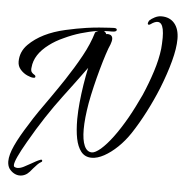

<svg xmlns="http://www.w3.org/2000/svg" viewBox="-62 -805 1025 1075"><g transform="rotate(5 451.0 -267.5)"><path d="M88 211Q72 211 56.5 202.5Q41 194 29 178Q18 161 18 137Q18 101 42.5 47.5Q67 -6 114 -79Q133 -111 162.5 -154Q192 -197 223 -240Q243 -269 262 -296.5Q281 -324 296 -347Q343 -418 381.5 -488Q420 -558 439 -623L442 -626Q450 -631 458 -634L452 -633Q406 -626 359 -612Q312 -598 268 -577Q245 -567 224.5 -555Q204 -543 187 -530Q108 -471 102 -398Q101 -394 101 -388Q101 -377 106.5 -370Q112 -363 121 -358L123 -357Q128 -353 128 -348Q128 -340 116 -341Q104 -341 82.5 -350.5Q61 -360 44 -379Q27 -398 27 -424Q27 -480 68 -521Q140 -593 273 -623Q304 -630 333 -635.5Q362 -641 390 -645Q425 -650 460 -653Q495 -656 518 -657Q525 -657 530.5 -657.5Q536 -658 540 -658H543Q559 -658 559 -649Q559 -637 534 -637Q523 -637 512 -637Q501 -637 488 -636Q499 -630 502 -620H504Q507 -621 512 -621Q538 -619 538 -595Q538 -588 536 -580.5Q534 -573 531 -564Q522 -545 509.5 -506.5Q497 -468 483.5 -419.5Q470 -371 458 -320.5Q446 -270 438 -226Q423 -139 423 -78Q423 -18 437.5 14.5Q452 47 480 47Q498 47 529 21Q593 -35 668 -166Q686 -198 702.5 -231Q719 -264 735 -298Q765 -367 787 -436Q809 -505 816 -565Q817 -577 818 -593.5Q819 -610 819 -627Q819 -640 818 -652.5Q817 -665 815 -675Q807 -713 783 -713Q767 -713 745 -697Q740 -693 735 -693Q729 -693 729 -700Q729 -706 735 -716L736 -717Q746 -727 764.5 -736.5Q783 -746 802 -746Q849 -746 875.5 -714.5Q902 -683 902 -627Q902 -575 882.5 -502Q863 -429 830 -346Q802 -277 766.5 -208Q731 -139 692 -80Q662 -35 625 0.5Q588 36 550.5 56.5Q513 77 481 77Q443 77 421 49Q400 22 391 -23Q382 -68 382 -133Q382 -156 383.5 -178.5Q385 -201 387 -224Q392 -275 400 -326Q408 -377 418 -423Q403 -402 383 -375Q363 -348 343 -321L289 -249Q246 -192 201.5 -124.5Q157 -57 113 20Q51 127 51 156Q51 164 56 166Q63 170 72 170Q88 170 107.5 160Q127 150 148 138Q160 131 172 124.5Q184 118 195 114Q199 112 200 112Q207 112 207 119Q207 124 200 127Q193 130 181.5 141.5Q170 153 159.5 165.5Q149 178 144 184Q120 211 88 211Z"/></g></svg>

Font: Birthstone Bounce Medium
Style: Regular
Weight: 500
Designer: Robert E. Leuschke
Foundry: Rob Leuschke
Version: Version 1.010; ttfautohint (v1.8.3)